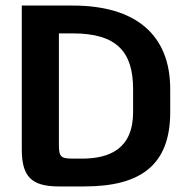

<svg xmlns="http://www.w3.org/2000/svg" viewBox="-20 -670 682 690"><path d="M241.7 -100C198.3 -100 191.7 -106.7 191.7 -150V-550H241.7C400.8 -550 458.3 -482.5 458.3 -350V-266.7C458.3 -135.8 374.2 -100 275 -100ZM58.3 -650V-133.3C58.3 -35.8 92.5 0 191.7 0H283.3C484.2 0 591.7 -75.8 591.7 -266.7V-350C591.7 -545 467.5 -650 241.7 -650Z"/></svg>

Font: BoonHome
Style: Bold
Weight: 700
Designer: Sungsit Sawaiwan
Foundry: Sungsit Sawaiwan
Version: Version 0.2